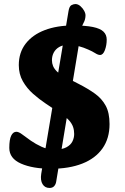

<svg xmlns="http://www.w3.org/2000/svg" viewBox="-20 -822 620 950"><path d="M384 -684 258 77Q256 90 248 99Q240 108 225 108Q202 108 190.5 89Q179 70 184 38L319 -767Q323 -791 333.5 -796.5Q344 -802 353 -802Q366 -802 378 -791.5Q390 -781 397 -767.5Q404 -754 403 -743Q402 -724 394 -710Q386 -696 384 -684ZM26 -90Q26 -132 35.5 -151Q45 -170 61 -170Q73 -170 90.5 -156.5Q108 -143 132.5 -126Q157 -109 186.5 -95.5Q216 -82 252 -82Q288 -82 309 -93.5Q330 -105 338.5 -122.5Q347 -140 347 -159Q347 -178 341.5 -194Q336 -210 322.5 -225.5Q309 -241 285 -257L207 -309Q174 -331 143.5 -358Q113 -385 93 -420Q73 -455 73 -500Q73 -562 107 -606Q141 -650 201.5 -673Q262 -696 341 -696Q403 -696 439.5 -688.5Q476 -681 492 -665.5Q508 -650 508 -626Q508 -598 499 -574Q490 -550 475 -550Q465 -550 451 -559Q437 -568 416 -577Q394 -587 369.5 -593.5Q345 -600 316 -600Q291 -600 273 -589.5Q255 -579 246 -562Q237 -545 237 -524Q237 -509 242.5 -495.5Q248 -482 261 -469Q274 -456 297 -444L369 -407Q416 -383 450 -358.5Q484 -334 503 -299Q522 -264 522 -208Q522 -137 487 -87.5Q452 -38 387 -12.5Q322 13 233 13Q142 13 84 -12.5Q26 -38 26 -90Z"/></svg>

Font: Alkatra
Style: Regular
Weight: 400
Designer: Suman Bhandary
Version: Version 1.100;gftools[0.9.22]